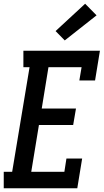

<svg xmlns="http://www.w3.org/2000/svg" viewBox="-34 -1006 554 1026"><path d="M-14 0V-88H31L124 -647H91V-735H500L474 -576H390L402 -647H225L189 -426H372L357 -338H174L133 -88H310L321 -159H405L379 0ZM312 -790 263 -840 421 -986 482 -924Z"/></svg>

Font: Iosevka Curly Slab SmBdObl
Style: Regular
Weight: 600
Italic angle: -9°
Monospace: yes
Designer: Belleve Invis
Foundry: Belleve Invis
Version: Version 11.0.0; ttfautohint (v1.8.3)